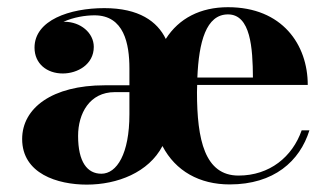

<svg xmlns="http://www.w3.org/2000/svg" viewBox="-20 -490 891 520"><path d="M73.5 -361C73.5 -317.5 107 -291 150 -291C190 -291 234 -315.5 234 -363C234 -401.5 197.5 -431 155 -431C154 -431 153 -431 152 -431C179.5 -443.5 211.5 -448.5 236 -448.5C316 -448.5 330.5 -371.5 330.5 -304.5V-259H263.5C121.5 -259 40 -197.5 40 -113.5C40 -19.5 136 10 215 10C298 10 382.5 -23 420 -94.5C455.5 -26.5 520.5 9.5 602 9.5C722 9.5 792 -53.5 818 -137H797C772 -65.5 710.5 -14.5 626 -14.5C534.5 -14.5 513.5 -111.5 513.5 -240.5C513.5 -247 514 -253.5 514 -260H813.5C813.5 -369 744.5 -470.5 597.5 -470.5C523 -470.5 464.5 -440.5 429 -384.5C406 -432 356.5 -468 262.5 -468C169 -468 73.5 -435.5 73.5 -361ZM665 -280H514.5C518.5 -376 538 -451 597.5 -451C659 -451 664.5 -359.5 665 -280ZM254.5 -19.5C216.5 -19.5 191.5 -51 191.5 -122C191.5 -182.5 222.5 -240.5 291 -240.5H330.5V-180.5C330.5 -73.5 296.5 -19.5 254.5 -19.5Z"/></svg>

Font: Bodoni* 11pt
Style: Bold
Weight: 700
Version: Version 2.3